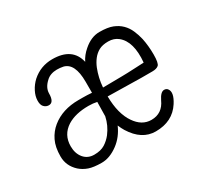

<svg xmlns="http://www.w3.org/2000/svg" viewBox="-90 -512 703 655"><g transform="rotate(-30 261.5 -184.5)"><path d="M279.3 -209.5 351.1 -210.4Q367.7 -210.4 407.2 -212.4Q426.3 -213.4 438.5 -213.9Q445.8 -293.5 407.7 -324.2Q392.1 -336.9 369.4 -336.9Q346.7 -336.9 332.5 -329.1Q318.4 -321.3 308.3 -308.3Q298.3 -295.4 291.7 -279.1Q285.2 -262.7 281.2 -245.1Q277.3 -228 275.9 -209.5ZM234.4 -176.8Q219.7 -180.2 201.2 -180.2Q175.8 -180.2 155 -175.3Q134.3 -170.4 117.7 -160.2Q80.1 -136.2 80.1 -90.8Q80.1 -62.5 95.2 -44.2Q110.4 -25.9 136 -25.9Q161.6 -25.9 178 -36.1Q194.3 -46.4 206.1 -61.5Q226.6 -88.4 233.4 -120.6ZM267.1 -315.9Q277.3 -336.9 296.9 -353.5Q327.1 -379.9 359.6 -379.9Q392.1 -379.9 411.1 -372.3Q430.2 -364.7 443.1 -351.8Q456.1 -338.9 463.6 -321.5Q471.2 -304.2 475.6 -285.2Q481.9 -254.9 481.9 -220.9Q481.9 -187 473.9 -179.9Q465.8 -172.9 449.7 -172.9H405.8L274.4 -175.3Q274.9 -140.6 281.7 -114.3Q289.1 -86.4 301.8 -68.4Q326.7 -31.2 364.3 -31.2Q407.2 -31.2 425.8 -72.8Q438.5 -98.6 452.1 -98.6Q460.9 -98.6 465.3 -92.8Q479 -75.7 456.1 -40Q423.8 10.3 357.4 10.3Q302.7 10.3 266.6 -47.9Q259.8 -59.1 254.4 -72.3Q238.3 -35.6 209 -13.7Q176.3 10.7 144.5 10.7Q112.8 10.7 94 4.2Q75.2 -2.4 61.5 -14.6Q32.7 -41 32.7 -78.1Q32.7 -115.2 44.7 -139.6Q56.6 -164.1 77.1 -180.7Q118.7 -214.4 182.1 -214.4H198.2Q216.3 -214.4 234.4 -212.9V-256.3Q234.4 -329.6 194.3 -338.9Q182.1 -341.3 169.7 -341.3Q157.2 -341.3 146.2 -337.4Q135.3 -333.5 127 -325.2Q106.9 -306.6 106.4 -284.7Q106.4 -247.1 83.5 -249.5Q73.7 -250.5 66.7 -258.3Q59.6 -266.1 60.1 -283Q60.5 -299.8 69.6 -317.6Q78.6 -335.4 93.8 -349.6Q127.9 -379.9 173.8 -379.9Q252.4 -379.9 267.1 -315.9Z"/></g></svg>

Font: Pompiere
Style: Regular
Weight: 400
Designer: Karolina Lach
Foundry: Sorkin Type Co.
Version: Version 1.002